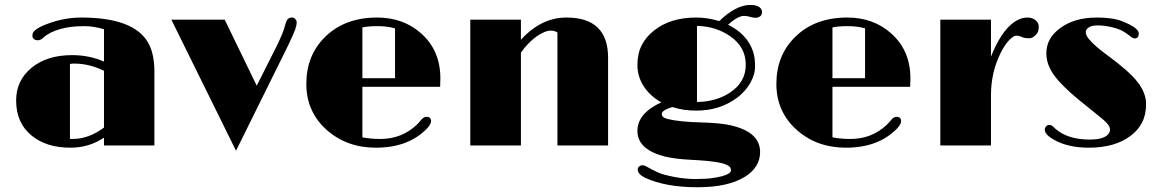

<svg xmlns="http://www.w3.org/2000/svg" viewBox="-20 -603 4805 796"><path d="M411.1 -32.2Q348.6 9.3 272.5 9.3Q171.4 9.3 110.4 -41.5Q46.9 -93.8 46.9 -186.5Q46.9 -268.6 109.9 -321.3Q174.3 -374.5 279.3 -374.5Q349.6 -374.5 411.1 -347.7V-481.9Q366.7 -494.6 332.8 -494.6Q298.8 -494.6 275.4 -491.7Q252 -488.8 231 -482.9Q185.5 -470.2 162.1 -448.7Q148.4 -436 137.2 -436Q126 -436 120.1 -441.7Q114.3 -447.3 114.3 -454.1Q114.3 -460.9 116.7 -466.6Q119.1 -472.2 126 -478Q140.6 -490.7 174.8 -503.4Q245.6 -530.3 316.9 -530.3Q533.7 -530.3 593.8 -426.8Q620.1 -380.9 620.1 -306.2V0H411.1ZM411.1 -309.6Q349.6 -339.4 288.6 -339.4Q278.8 -339.4 270 -337.9V-27.3Q272.5 -26.9 275.4 -26.9Q278.3 -26.9 281.2 -26.9Q348.1 -26.9 411.1 -74.2Z M690.4 -521.5H911.6L1044.4 -247.6L1127.9 -413.6Q1153.8 -466.8 1160.4 -492.7Q1167 -518.6 1173.6 -524.4Q1180.2 -530.3 1189.7 -530.3Q1199.2 -530.3 1204.6 -523.9Q1210 -517.6 1210 -511.2Q1210 -504.9 1208.7 -498.5Q1207.5 -492.2 1204.1 -481.4Q1196.8 -461.4 1173.3 -412.1L958.5 22Z M1748 -118.7Q1767.1 -118.7 1767.1 -101.1Q1767.1 -87.9 1750 -69.8Q1672.9 9.3 1538.6 9.3Q1418 9.3 1335.4 -63.5Q1250 -139.2 1250 -254.9Q1250 -373 1327.1 -449.2Q1408.7 -530.3 1543.9 -530.3Q1652.3 -530.3 1726.1 -464.4Q1805.7 -393.6 1805.7 -278.3Q1805.7 -261.7 1804.7 -243.2H1482.4V-33.7Q1515.6 -26.9 1557.1 -26.9Q1645 -26.9 1707 -85Q1719.7 -97.7 1725.1 -105Q1736.3 -118.7 1748 -118.7ZM1617.7 -485.4Q1585.9 -494.6 1545.9 -494.6Q1505.9 -494.6 1482.4 -489.3V-278.8H1617.7Z M2291 -468.3Q2278.8 -476.1 2264.6 -476.1Q2250.5 -476.1 2235.4 -469.5Q2220.2 -462.9 2203.6 -451.2Q2168.9 -426.3 2139.6 -384.8V0H1929.7V-521.5H2139.6V-438Q2223.1 -530.3 2328.6 -530.3Q2501 -530.3 2501 -363.3V0H2291Z M2767.1 -159.2Q2723.6 -146 2723.6 -130.4Q2723.6 -115.2 2749 -109.4Q2798.3 -97.7 2884.8 -95.5Q2971.2 -93.3 3014.9 -82.3Q3058.6 -71.3 3084.5 -54.7Q3131.3 -23.9 3131.3 26.9Q3131.3 90.3 3068.4 129.9Q2998.5 173.3 2871.6 173.3Q2740.2 173.3 2654.8 134.3Q2624 119.1 2624 100.1Q2624 91.8 2630.1 86.9Q2636.2 82 2643.1 82Q2651.4 82 2662.1 88.4Q2687 102.5 2708.3 112.1Q2729.5 121.6 2774.9 130.4Q2820.3 139.2 2862.5 139.2Q2904.8 139.2 2931.4 135.5Q2958 131.8 2975.6 127Q3010.3 116.7 3010.3 104Q3010.3 92.3 3003.4 86.9Q2996.6 81.5 2985.6 77.4Q2974.6 73.2 2955.1 69.8Q2915 63 2846.2 59.6Q2777.3 56.2 2737.3 46.1Q2697.3 36.1 2671.9 20.5Q2622.6 -9.3 2622.6 -60.1Q2622.6 -133.3 2721.7 -178.7Q2676.3 -203.6 2649.4 -244.4Q2622.6 -285.2 2622.6 -332.8Q2622.6 -380.4 2640.4 -415.3Q2658.2 -450.2 2690.4 -475.6Q2758.3 -530.3 2865.7 -530.3Q2913.6 -530.3 2961.9 -515.6Q3031.2 -582.5 3090.3 -582.5Q3115.2 -582.5 3127.2 -574.2Q3139.2 -565.9 3139.2 -553.2Q3139.2 -540.5 3130.9 -534.9Q3122.6 -529.3 3115.2 -529.3Q3102.1 -529.3 3092.8 -532.2Q3079.1 -537.1 3064.9 -537.1Q3038.6 -537.1 2998.5 -500.5Q3078.1 -461.4 3102.5 -388.2Q3110.4 -363.8 3110.4 -328.4Q3110.4 -293 3089.8 -257.8Q3069.3 -222.7 3035.2 -197.3Q2963.9 -144.5 2867.7 -144.5Q2816.9 -143.6 2767.1 -159.2ZM2869.6 -180.2Q2948.7 -181.2 3005.9 -218.8Q3071.8 -261.7 3071.8 -335Q3071.8 -408.2 3006.8 -453.1Q2947.3 -494.1 2869.6 -495.6Z M3696.8 -118.7Q3715.8 -118.7 3715.8 -101.1Q3715.8 -87.9 3698.7 -69.8Q3621.6 9.3 3487.3 9.3Q3366.7 9.3 3284.2 -63.5Q3198.7 -139.2 3198.7 -254.9Q3198.7 -373 3275.9 -449.2Q3357.4 -530.3 3492.7 -530.3Q3601.1 -530.3 3674.8 -464.4Q3754.4 -393.6 3754.4 -278.3Q3754.4 -261.7 3753.4 -243.2H3431.2V-33.7Q3464.4 -26.9 3505.9 -26.9Q3593.8 -26.9 3655.8 -85Q3668.5 -97.7 3673.8 -105Q3685.1 -118.7 3696.8 -118.7ZM3566.4 -485.4Q3534.7 -494.6 3494.6 -494.6Q3454.6 -494.6 3431.2 -489.3V-278.8H3566.4Z M3878.4 -521.5H4088.4V-368.2Q4122.1 -451.7 4160.9 -491Q4199.7 -530.3 4238.8 -530.3Q4260.7 -530.3 4273.7 -518.8Q4286.6 -507.3 4286.6 -493.2Q4286.6 -479 4282.7 -470.7Q4278.8 -462.4 4272.5 -456.5Q4259.3 -444.3 4247.6 -444.3Q4229 -444.3 4220.2 -448.2Q4205.1 -455.1 4193.4 -455.1Q4181.6 -455.1 4163.6 -436.3Q4145.5 -417.5 4128.9 -384.3Q4088.4 -303.2 4088.4 -208.5V0H3878.4Z M4311.5 -65.4Q4311.5 -72.8 4316.7 -78.9Q4321.8 -85 4330.1 -85Q4338.4 -85 4343.8 -80.1Q4343.8 -80.1 4356 -68.8Q4406.7 -24.4 4498 -24.4Q4559.6 -24.4 4577.1 -49.8Q4582 -56.6 4582 -63.7Q4582 -70.8 4579.3 -77.4Q4576.7 -84 4567.9 -93.5Q4559.1 -103 4543 -116.2L4500 -150.9Q4393.6 -233.9 4354 -285.6Q4317.9 -333 4317.9 -382.3Q4317.9 -444.3 4375 -486.3Q4434.1 -530.3 4527.8 -530.3Q4593.8 -530.3 4631.8 -515.1Q4669.9 -500 4685.5 -487.5Q4701.2 -475.1 4701.2 -464.8Q4701.2 -443.8 4684.6 -443.8Q4676.8 -443.8 4670.2 -449.5Q4663.6 -455.1 4644 -468.5Q4624.5 -481.9 4592.3 -489.7Q4560.1 -497.6 4532.2 -497.6Q4504.4 -497.6 4492.9 -488.8Q4481.4 -480 4481.4 -471.4Q4481.4 -462.9 4484.9 -455.3Q4488.3 -447.8 4497.6 -437.5Q4519 -412.1 4566.4 -377.4Q4613.8 -342.8 4646.5 -314Q4679.2 -285.2 4697.8 -260.7Q4731.4 -216.8 4731.4 -171.9Q4731.4 -127 4714.8 -95Q4698.2 -63 4667.5 -40Q4602.5 9.3 4494.1 9.3Q4407.2 9.3 4349.1 -23.9Q4311.5 -44.9 4311.5 -65.4Z"/></svg>

Font: Limelight
Style: Regular
Weight: 400
Designer: Nicole Fally
Foundry: Nicole Fally
Version: Version 1.002